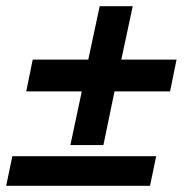

<svg xmlns="http://www.w3.org/2000/svg" viewBox="-36 -602 603 622"><path d="M192 -132H299L335 -306H515L536 -409H357L394 -582H287L250 -409H70L49 -306H229ZM-16 0H450L470 -96H4Z"/></svg>

Font: Geist SemiBold
Style: Italic
Weight: 600
Italic angle: -12°
Designer: Basement.studio, Andrés Briganti, Mateo Zaragoza
Foundry: Basement.studio, Vercel, Andrés Briganti, Guido Ferreyra, Mateo Zaragoza
Version: Version 1.500